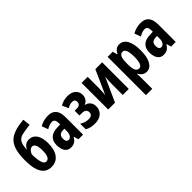

<svg xmlns="http://www.w3.org/2000/svg" viewBox="34 -1659 2790 2790"><g transform="rotate(-45 1429.5 -263.5)"><path d="M38.1 -335Q38.1 -437 55.7 -515.1Q73.2 -593.3 116.9 -646.5Q160.6 -699.7 237.8 -727.1Q299.3 -753.4 439 -767.1L451.2 -649.9Q433.1 -647.9 404.5 -644.3Q376 -640.6 344.7 -635.5Q313.5 -630.4 287.4 -624.3Q261.2 -618.2 248 -610.8Q205.1 -588.4 188 -543.9Q170.9 -499.5 167 -429.2H173.8Q188 -464.4 219.5 -486.6Q251 -508.8 290 -508.8Q368.2 -508.8 411.1 -446.8Q454.1 -384.8 454.1 -268.1Q454.1 -137.7 399.4 -64Q344.7 9.8 244.1 9.8Q180.2 9.8 134 -24.7Q87.9 -59.1 63 -134.8Q38.1 -210.4 38.1 -335ZM246.1 -100.1Q321.8 -100.1 321.8 -252.9Q321.8 -402.8 251 -402.8Q233.9 -402.8 217.5 -390.6Q201.2 -378.4 188.7 -360.1Q176.3 -341.8 169.9 -323.2Q170.9 -218.3 189.2 -159.2Q207.5 -100.1 246.1 -100.1Z M736.3 -557.1Q815.9 -557.1 857.7 -508.1Q899.4 -459 899.4 -361.8V0H804.2L783.2 -73.2H780.3Q755.4 -31.2 724.9 -10.7Q694.3 9.8 646 9.8Q600.6 9.8 572.5 -14.6Q544.4 -39.1 531.7 -78.1Q519 -117.2 519 -161.1Q519 -246.6 566.4 -290.5Q613.8 -334.5 701.2 -337.9L769 -340.8V-362.8Q769 -407.7 755.1 -429.9Q741.2 -452.1 709.5 -452.1Q661.6 -452.1 597.2 -414.1L561 -511.2Q637.2 -557.1 736.3 -557.1ZM769 -253.9 732.4 -252Q650.4 -247.6 650.4 -167Q650.4 -94.2 699.2 -94.2Q730 -94.2 749.5 -124Q769 -153.8 769 -204.1Z M1135.3 -557.1Q1212.4 -557.1 1258.8 -518.1Q1305.2 -479 1305.2 -412.1Q1305.2 -368.7 1283.4 -335.9Q1261.7 -303.2 1225.1 -291V-286.1Q1272.9 -276.4 1300 -241.2Q1327.1 -206.1 1327.1 -154.8Q1327.1 -82.5 1277.6 -36.4Q1228 9.8 1137.2 9.8Q1090.8 9.8 1054.2 1.5Q1017.6 -6.8 981.9 -27.8V-142.1Q1012.7 -122.6 1046.9 -111.3Q1081.1 -100.1 1116.2 -100.1Q1195.3 -100.1 1195.3 -166Q1195.3 -196.8 1174.3 -215.3Q1153.3 -233.9 1103 -233.9H1059.1V-332H1096.2Q1138.2 -332 1158.2 -347.4Q1178.2 -362.8 1178.2 -397.9Q1178.2 -450.2 1119.1 -450.2Q1075.7 -450.2 1024.9 -418L981 -516.1Q1022.9 -539.1 1059.6 -548.1Q1096.2 -557.1 1135.3 -557.1Z M1541 -546.9V-330.1Q1541 -293 1539.3 -259.3Q1537.6 -225.6 1533.7 -179.2L1698.7 -546.9H1838.9V0H1714.8V-220.2Q1714.8 -256.3 1716.8 -292.5Q1718.8 -328.6 1721.7 -367.2L1556.6 0H1416V-546.9Z M2198.2 -557.1Q2275.4 -557.1 2317.1 -482.9Q2358.9 -408.7 2358.9 -272Q2358.9 -140.1 2317.1 -65.2Q2275.4 9.8 2202.1 9.8Q2164.6 9.8 2133.8 -10.3Q2103 -30.3 2082 -71.8H2077.1Q2079.6 -40.5 2080.3 -17.3Q2081.1 5.9 2081.1 21V240.2H1951.2V-546.9H2056.2L2075.2 -475.1H2082Q2106.9 -522.9 2134 -540Q2161.1 -557.1 2198.2 -557.1ZM2157.2 -446.8Q2117.2 -446.8 2099.1 -408.9Q2081.1 -371.1 2081.1 -287.1V-259.8Q2081.1 -178.2 2099.6 -140.6Q2118.2 -103 2157.2 -103Q2227.1 -103 2227.1 -271Q2227.1 -446.8 2157.2 -446.8Z M2641.1 -557.1Q2720.7 -557.1 2762.5 -508.1Q2804.2 -459 2804.2 -361.8V0H2709L2688 -73.2H2685.1Q2660.2 -31.2 2629.6 -10.7Q2599.1 9.8 2550.8 9.8Q2505.4 9.8 2477.3 -14.6Q2449.2 -39.1 2436.5 -78.1Q2423.8 -117.2 2423.8 -161.1Q2423.8 -246.6 2471.2 -290.5Q2518.6 -334.5 2606 -337.9L2673.8 -340.8V-362.8Q2673.8 -407.7 2659.9 -429.9Q2646 -452.1 2614.3 -452.1Q2566.4 -452.1 2502 -414.1L2465.8 -511.2Q2542 -557.1 2641.1 -557.1ZM2673.8 -253.9 2637.2 -252Q2555.2 -247.6 2555.2 -167Q2555.2 -94.2 2604 -94.2Q2634.8 -94.2 2654.3 -124Q2673.8 -153.8 2673.8 -204.1Z"/></g></svg>

Font: Open Sans Condensed
Style: Bold
Weight: 700
Width: 3
Designer: Monotype Design Team
Foundry: Monotype Imaging Inc.
Version: Version 3.003; ttfautohint (v1.8.4)